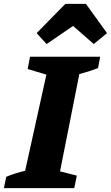

<svg xmlns="http://www.w3.org/2000/svg" viewBox="-39 -965 569 985"><path d="M-19 0 -7 -58Q17 -68 41 -75.5Q65 -83 90 -89L199 -582L103 -611L115 -674H475L464 -616Q439 -606 415 -598.5Q391 -591 368 -585L269 -86L355 -64L342 0ZM402 -945 510 -795 442 -739 336 -832 200 -739 149 -795 296 -945Z"/></svg>

Font: Piazzolla Thin Black
Style: Italic
Weight: 900
Italic angle: -11.3°
Version: Version 2.005